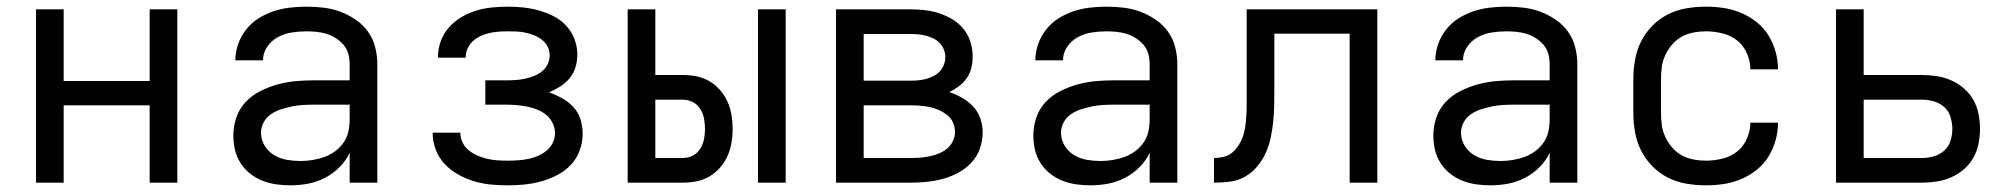

<svg xmlns="http://www.w3.org/2000/svg" viewBox="-20 -548 6040 576"><path d="M88 0V-520H171V-305H429V-520H512V0H429V-232H171V0Z M851 8Q830 8 808.5 5Q787 2 767 -6Q747 -14 730 -27.5Q713 -41 701.5 -59Q690 -77 685 -98Q680 -119 680 -141Q680 -169 689 -195.5Q698 -222 717 -242Q736 -262 760.5 -274.5Q785 -287 812 -294.5Q839 -302 866.5 -304.5Q894 -307 921 -307H1029V-355Q1029 -371 1025 -386Q1021 -401 1011 -413Q1001 -425 987.5 -433.5Q974 -442 959.5 -446.5Q945 -451 929.5 -452.5Q914 -454 899 -454Q877 -454 855 -450.5Q833 -447 813.5 -436.5Q794 -426 781.5 -407.5Q769 -389 769 -367Q769 -367 769 -367Q769 -367 769 -367H686Q686 -367 686 -367Q686 -367 686 -367Q686 -392 694.5 -416Q703 -440 718.5 -459.5Q734 -479 755 -492.5Q776 -506 800 -514Q824 -522 849 -525Q874 -528 899 -528Q925 -528 950.5 -525Q976 -522 1000.5 -513Q1025 -504 1047 -489Q1069 -474 1084 -453Q1099 -432 1105.5 -406.5Q1112 -381 1112 -355V0H1029V-90Q1018 -66 998.5 -46.5Q979 -27 955 -14.5Q931 -2 904.5 3Q878 8 851 8ZM882 -65Q900 -65 918 -68Q936 -71 953 -77Q970 -83 985 -94Q1000 -105 1010.5 -120Q1021 -135 1025 -153Q1029 -171 1029 -189V-234H921Q905 -234 888 -233Q871 -232 855 -228.5Q839 -225 823 -220Q807 -215 793 -205.5Q779 -196 771 -181Q763 -166 763 -150Q763 -129 774 -111Q785 -93 802.5 -82.5Q820 -72 840.5 -68.5Q861 -65 882 -65Z M1503 8Q1477 8 1451.5 5.5Q1426 3 1401.5 -4.5Q1377 -12 1354.5 -24.5Q1332 -37 1314.5 -55.5Q1297 -74 1287.5 -98.5Q1278 -123 1278 -148Q1278 -149 1278 -149Q1278 -149 1278 -150H1361Q1361 -150 1361 -150Q1361 -150 1361 -150Q1361 -150 1361 -150Q1361 -150 1361 -150Q1361 -134 1368 -120Q1375 -106 1387 -96.5Q1399 -87 1413 -81Q1427 -75 1442 -71.5Q1457 -68 1472 -67Q1487 -66 1503 -66Q1518 -66 1533.5 -67Q1549 -68 1564 -71Q1579 -74 1593 -80Q1607 -86 1619 -95.5Q1631 -105 1638 -119Q1645 -133 1645 -148Q1645 -164 1638 -178.5Q1631 -193 1619 -203Q1607 -213 1592.5 -219Q1578 -225 1562.5 -228Q1547 -231 1531.5 -232.5Q1516 -234 1500 -234H1436V-307H1500Q1514 -307 1528 -308Q1542 -309 1555.5 -312Q1569 -315 1582 -320Q1595 -325 1606 -334Q1617 -343 1623 -355.5Q1629 -368 1629 -382Q1629 -396 1623 -408Q1617 -420 1606 -428.5Q1595 -437 1582.5 -442Q1570 -447 1556.5 -450Q1543 -453 1529.5 -453.5Q1516 -454 1503 -454Q1489 -454 1475.5 -453Q1462 -452 1448.5 -449Q1435 -446 1422 -440Q1409 -434 1399 -425Q1389 -416 1383 -403Q1377 -390 1377 -376Q1377 -376 1377 -375.5Q1377 -375 1377 -375H1294Q1294 -376 1294 -376.5Q1294 -377 1294 -378Q1294 -402 1302.5 -425Q1311 -448 1327 -466Q1343 -484 1364 -496.5Q1385 -509 1408 -516Q1431 -523 1455 -525.5Q1479 -528 1503 -528Q1527 -528 1550.5 -525.5Q1574 -523 1597 -516.5Q1620 -510 1641.5 -499Q1663 -488 1679 -470.5Q1695 -453 1703.5 -430.5Q1712 -408 1712 -384Q1712 -365 1706.5 -346.5Q1701 -328 1689 -313.5Q1677 -299 1660.5 -288.5Q1644 -278 1627 -271Q1647 -264 1666 -253.5Q1685 -243 1700 -227Q1715 -211 1721.5 -189.5Q1728 -168 1728 -147Q1728 -121 1719 -96.5Q1710 -72 1692.5 -53.5Q1675 -35 1652 -23Q1629 -11 1604 -4Q1579 3 1553.5 5.5Q1528 8 1503 8Z M2254 0V-520H2337V0ZM1863 0V-520H1946V-323H2028Q2049 -323 2069.5 -319Q2090 -315 2108 -304.5Q2126 -294 2140 -278Q2154 -262 2162.5 -243Q2171 -224 2174.5 -203Q2178 -182 2178 -161Q2178 -141 2174.5 -120Q2171 -99 2162.5 -80Q2154 -61 2140 -45Q2126 -29 2108 -18.5Q2090 -8 2069.5 -4Q2049 0 2028 0ZM2028 -74Q2044 -74 2058 -81Q2072 -88 2080.5 -101.5Q2089 -115 2092 -130.5Q2095 -146 2095 -161Q2095 -177 2092 -192.5Q2089 -208 2080.5 -221.5Q2072 -235 2058 -242Q2044 -249 2028 -249H1946V-74Z M2488 0V-520H2711Q2733 -520 2755 -517.5Q2777 -515 2798 -508Q2819 -501 2838 -489.5Q2857 -478 2871 -460.5Q2885 -443 2891.5 -421.5Q2898 -400 2898 -378Q2898 -361 2894 -344.5Q2890 -328 2880.5 -314Q2871 -300 2857 -289.5Q2843 -279 2828 -272Q2848 -265 2866.5 -254.5Q2885 -244 2899.5 -228.5Q2914 -213 2921 -192.5Q2928 -172 2928 -151Q2928 -126 2919.5 -102Q2911 -78 2894 -60Q2877 -42 2855 -30Q2833 -18 2809 -11.5Q2785 -5 2760.5 -2.5Q2736 0 2711 0ZM2711 -306Q2723 -306 2734.5 -307Q2746 -308 2757.5 -311Q2769 -314 2780 -319.5Q2791 -325 2799 -333.5Q2807 -342 2811.5 -353.5Q2816 -365 2816 -377Q2816 -388 2811.5 -399.5Q2807 -411 2798.5 -419.5Q2790 -428 2779.5 -433Q2769 -438 2757.5 -441Q2746 -444 2734.5 -445Q2723 -446 2711 -446H2571V-306ZM2711 -74Q2725 -74 2739.5 -75Q2754 -76 2768.5 -79Q2783 -82 2796.5 -87.5Q2810 -93 2821 -102Q2832 -111 2838.5 -124.5Q2845 -138 2845 -152Q2845 -152 2845 -152Q2845 -152 2845 -152Q2845 -167 2839 -180.5Q2833 -194 2821.5 -203Q2810 -212 2796.5 -218Q2783 -224 2768.5 -227Q2754 -230 2739.5 -231Q2725 -232 2711 -232H2571V-74Z M3251 8Q3230 8 3208.5 5Q3187 2 3167 -6Q3147 -14 3130 -27.5Q3113 -41 3101.5 -59Q3090 -77 3085 -98Q3080 -119 3080 -141Q3080 -169 3089 -195.5Q3098 -222 3117 -242Q3136 -262 3160.5 -274.5Q3185 -287 3212 -294.5Q3239 -302 3266.5 -304.5Q3294 -307 3321 -307H3429V-355Q3429 -371 3425 -386Q3421 -401 3411 -413Q3401 -425 3387.5 -433.5Q3374 -442 3359.5 -446.5Q3345 -451 3329.5 -452.5Q3314 -454 3299 -454Q3277 -454 3255 -450.5Q3233 -447 3213.5 -436.5Q3194 -426 3181.5 -407.5Q3169 -389 3169 -367Q3169 -367 3169 -367Q3169 -367 3169 -367H3086Q3086 -367 3086 -367Q3086 -367 3086 -367Q3086 -392 3094.5 -416Q3103 -440 3118.5 -459.5Q3134 -479 3155 -492.5Q3176 -506 3200 -514Q3224 -522 3249 -525Q3274 -528 3299 -528Q3325 -528 3350.5 -525Q3376 -522 3400.5 -513Q3425 -504 3447 -489Q3469 -474 3484 -453Q3499 -432 3505.5 -406.5Q3512 -381 3512 -355V0H3429V-90Q3418 -66 3398.5 -46.5Q3379 -27 3355 -14.5Q3331 -2 3304.5 3Q3278 8 3251 8ZM3282 -65Q3300 -65 3318 -68Q3336 -71 3353 -77Q3370 -83 3385 -94Q3400 -105 3410.5 -120Q3421 -135 3425 -153Q3429 -171 3429 -189V-234H3321Q3305 -234 3288 -233Q3271 -232 3255 -228.5Q3239 -225 3223 -220Q3207 -215 3193 -205.5Q3179 -196 3171 -181Q3163 -166 3163 -150Q3163 -129 3174 -111Q3185 -93 3202.5 -82.5Q3220 -72 3240.5 -68.5Q3261 -65 3282 -65Z M3622 0V-74Q3637 -74 3651.5 -77.5Q3666 -81 3677.5 -91Q3689 -101 3697 -114Q3705 -127 3709.5 -141Q3714 -155 3716 -170Q3718 -185 3719 -200Q3720 -215 3720 -230Q3720 -245 3720 -260Q3720 -265 3720 -270.5Q3720 -276 3720 -281V-520H4112V0H4029V-447H3803V-279Q3803 -279 3803 -278.5Q3803 -278 3803 -278V-277Q3803 -254 3802.5 -230Q3802 -206 3799.5 -182Q3797 -158 3792 -134.5Q3787 -111 3777 -89Q3767 -67 3751.5 -48.5Q3736 -30 3715 -18Q3694 -6 3670 -3Q3646 0 3622 0Z M4451 8Q4430 8 4408.5 5Q4387 2 4367 -6Q4347 -14 4330 -27.5Q4313 -41 4301.5 -59Q4290 -77 4285 -98Q4280 -119 4280 -141Q4280 -169 4289 -195.5Q4298 -222 4317 -242Q4336 -262 4360.5 -274.5Q4385 -287 4412 -294.5Q4439 -302 4466.5 -304.5Q4494 -307 4521 -307H4629V-355Q4629 -371 4625 -386Q4621 -401 4611 -413Q4601 -425 4587.5 -433.5Q4574 -442 4559.5 -446.5Q4545 -451 4529.5 -452.5Q4514 -454 4499 -454Q4477 -454 4455 -450.5Q4433 -447 4413.5 -436.5Q4394 -426 4381.5 -407.5Q4369 -389 4369 -367Q4369 -367 4369 -367Q4369 -367 4369 -367H4286Q4286 -367 4286 -367Q4286 -367 4286 -367Q4286 -392 4294.5 -416Q4303 -440 4318.5 -459.5Q4334 -479 4355 -492.5Q4376 -506 4400 -514Q4424 -522 4449 -525Q4474 -528 4499 -528Q4525 -528 4550.5 -525Q4576 -522 4600.5 -513Q4625 -504 4647 -489Q4669 -474 4684 -453Q4699 -432 4705.5 -406.5Q4712 -381 4712 -355V0H4629V-90Q4618 -66 4598.5 -46.5Q4579 -27 4555 -14.5Q4531 -2 4504.5 3Q4478 8 4451 8ZM4482 -65Q4500 -65 4518 -68Q4536 -71 4553 -77Q4570 -83 4585 -94Q4600 -105 4610.5 -120Q4621 -135 4625 -153Q4629 -171 4629 -189V-234H4521Q4505 -234 4488 -233Q4471 -232 4455 -228.5Q4439 -225 4423 -220Q4407 -215 4393 -205.5Q4379 -196 4371 -181Q4363 -166 4363 -150Q4363 -129 4374 -111Q4385 -93 4402.5 -82.5Q4420 -72 4440.5 -68.5Q4461 -65 4482 -65Z M5098 8Q5068 8 5039 3Q5010 -2 4984 -15Q4958 -28 4937 -49.5Q4916 -71 4903 -97Q4890 -123 4885 -152Q4880 -181 4880 -210V-310Q4880 -339 4885 -368Q4890 -397 4903 -423Q4916 -449 4937 -470.5Q4958 -492 4984 -505Q5010 -518 5039 -523Q5068 -528 5098 -528Q5125 -528 5151.5 -524Q5178 -520 5203 -509.5Q5228 -499 5249.5 -482Q5271 -465 5285 -442.5Q5299 -420 5306.5 -393.5Q5314 -367 5314 -340Q5314 -340 5314 -340Q5314 -340 5314 -340H5231Q5231 -340 5231 -340Q5231 -340 5231 -340Q5231 -365 5220.5 -388.5Q5210 -412 5191 -427Q5172 -442 5147 -448Q5122 -454 5098 -454Q5079 -454 5060.5 -450.5Q5042 -447 5025.5 -438Q5009 -429 4996.5 -414.5Q4984 -400 4976 -383Q4968 -366 4965.5 -347.5Q4963 -329 4963 -310V-210Q4963 -191 4965.5 -172.5Q4968 -154 4976 -137Q4984 -120 4996.5 -105.5Q5009 -91 5025.5 -82Q5042 -73 5060.5 -69.5Q5079 -66 5098 -66Q5122 -66 5147 -72Q5172 -78 5191 -93Q5210 -108 5220.5 -131.5Q5231 -155 5231 -180Q5231 -180 5231 -180Q5231 -180 5231 -180H5314Q5314 -180 5314 -180Q5314 -180 5314 -180Q5314 -153 5306.5 -126.5Q5299 -100 5285 -77.5Q5271 -55 5249.5 -38Q5228 -21 5203 -10.5Q5178 0 5151.5 4Q5125 8 5098 8Z M5488 0V-520H5571V-323H5746Q5768 -323 5790.5 -319.5Q5813 -316 5833.5 -307Q5854 -298 5871.5 -283Q5889 -268 5900 -248.5Q5911 -229 5915.5 -206.5Q5920 -184 5920 -161Q5920 -139 5915.5 -116.5Q5911 -94 5900 -74.5Q5889 -55 5871.5 -40Q5854 -25 5833.5 -16Q5813 -7 5790.5 -3.5Q5768 0 5746 0ZM5746 -74Q5764 -74 5781.5 -79Q5799 -84 5812.5 -96Q5826 -108 5831.5 -125.5Q5837 -143 5837 -161Q5837 -179 5831.5 -197Q5826 -215 5812.5 -227Q5799 -239 5781.5 -244Q5764 -249 5746 -249H5571V-74Z"/></svg>

Font: Zed Mono Extended
Style: Regular
Weight: 400
Width: 7
Monospace: yes
Designer: Belleve Invis
Foundry: Belleve Invis
Version: Version 1.0.0; ttfautohint (v1.8.4)